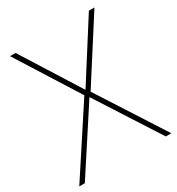

<svg xmlns="http://www.w3.org/2000/svg" viewBox="-174 -888 858 930"><g transform="rotate(-30 254.5 -423.0)"><path d="M512 -66 274 -436 494 -780H463L257 -456L53 -780H22L239 -436L-3 -66H28L256 -416L481 -66Z"/></g></svg>

Font: Noto Sans Malayalam UI Thin
Style: Regular
Weight: 100
Designer: Jelle Bosma - Monotype Design Team
Foundry: Monotype Imaging Inc.
Version: Version 2.104